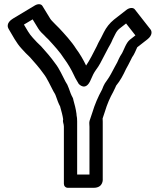

<svg xmlns="http://www.w3.org/2000/svg" viewBox="-20 -783 765 923"><path d="M347.9 -230.2V-232.3C347.9 -233.3 347.8 -234.7 347.7 -235.4C344.6 -260.1 338.5 -281.8 332.7 -302.4C332.2 -306.5 331.6 -309.4 329.5 -313.4C321.4 -328 317.6 -339.2 310.7 -358.7C306.4 -371.6 301.3 -381.4 294.9 -390.5C280.4 -417.4 266.1 -452.3 245.1 -478.7C226.4 -505.4 198.6 -537.4 178.1 -559.9C177.8 -560.3 177.3 -560.7 177 -561C159.6 -577.1 154.2 -583.4 138 -601C119.5 -620.8 108.8 -642.1 95 -664.8L136.9 -689.9L164 -645.7C171.2 -633.6 185 -620.1 192.5 -613.5C197.5 -607.8 204.8 -600.6 211.5 -594.5C237.2 -566.7 269.7 -531.4 288 -501.6C288.3 -501.2 288.7 -500.6 288.9 -500.3C306.3 -477.1 323.3 -448 335.9 -420.7C344.1 -402 352.1 -392.3 358.3 -380C358.3 -380 392.4 -339.5 417.2 -401.5C424.2 -419 431.6 -433.3 440.9 -446.4C458.8 -469.7 466.4 -488.2 475.9 -505.6C484.4 -521.3 492.5 -536.7 500.7 -553C505.9 -563.4 512.8 -571.8 521.6 -594L534.7 -620C540.6 -631.9 547.2 -639.6 554 -645.1L586.1 -670.2L631 -612.9L604.5 -592.2C586.6 -578.3 575.2 -542.4 567 -527.7C552 -505.7 547.8 -490.7 543.4 -482.9L531.1 -460.5C517.7 -435.9 509.7 -418.1 494.6 -397.3C478 -376.6 473.3 -358.2 470.7 -352.7C451.1 -317.2 435.7 -281.1 423.8 -241.7L410.9 -203.2C407.8 -193.8 410.1 -183.8 410.1 -173.7L410.1 56.1H350.9L350.9 -199.3C350.9 -210.5 350.1 -221.4 347.9 -230.2ZM287.1 -174.7V100.3C287.1 111 294.6 119.9 306.7 119.9H429.7C479.5 119.9 473.9 75.7 473.9 75.7L473.9 -198.3C473.9 -203.3 473.7 -208.1 473.3 -213.5L484.2 -246.3C495.3 -283.2 508.2 -312.4 524.7 -342.2C532.1 -355.5 537.3 -369.9 538.3 -371.3C558.7 -396.1 571.9 -421.4 585.6 -450.9L596.6 -471C605.7 -487.3 613 -504.5 614.9 -507.3C626.3 -522.7 633 -541.5 639.7 -555.7L688.5 -593.8C713.3 -613.1 710.4 -632.7 703.9 -641L627.9 -738C620.6 -747.3 602.8 -747.2 587.5 -735.2L528.1 -688.9C506.7 -671.6 490.8 -650.9 479.3 -628L465.3 -600C459.3 -588 456.9 -587 444.8 -560C431.1 -532.5 408 -487.7 393.9 -468C380.9 -495.4 364.2 -524.1 345.5 -549.1C324.3 -583.2 289.9 -620.1 265 -647C257.9 -654.7 250.4 -661 246.3 -665.7C240.5 -672.3 226.2 -685.3 222 -692.3L184 -754.4C177.8 -764.5 162.4 -765.6 147.8 -756.9L42.8 -693.9C8 -673 17.4 -650.6 21 -644.7C41 -611.6 58 -576.9 84 -549C99.5 -532.1 106.6 -524 124.4 -507.5C144.5 -485.4 171.4 -454.3 188.9 -429.3C207.3 -406.4 220.3 -374.1 236.6 -344.4C242.2 -334.1 244.8 -332.7 249.3 -319.3C255.9 -300.6 260.5 -287.2 269.3 -270.7C269.4 -270.1 269.7 -268.3 270 -267.3C275.7 -247.2 280.8 -228.9 283.7 -209.4C280 -196 287.1 -188.9 287.1 -174.7Z"/></svg>

Font: Tape
Style: Regular
Weight: 500
Foundry: Cannot Into Space Fonts
Version: Version 0.97